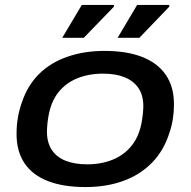

<svg xmlns="http://www.w3.org/2000/svg" viewBox="-20 -745 771 777"><path d="M326 12Q237 12 174.5 -12Q112 -36 79.5 -84Q47 -132 47 -203Q47 -238 52.5 -269.5Q58 -301 68 -329Q91 -399 138 -445.5Q185 -492 253 -515.5Q321 -539 403 -539Q493 -539 555.5 -514.5Q618 -490 651 -442Q684 -394 684 -323Q684 -292 679.5 -263.5Q675 -235 666 -209Q644 -137 596 -87.5Q548 -38 479.5 -13Q411 12 326 12ZM333 -80Q390 -80 436.5 -99Q483 -118 513.5 -156.5Q544 -195 554 -254Q557 -272 558 -283Q559 -294 559.5 -301.5Q560 -309 560 -315Q560 -360 540 -389Q520 -418 484 -432.5Q448 -447 397 -447Q339 -447 292.5 -428Q246 -409 216 -371Q186 -333 176 -274Q173 -257 172 -245.5Q171 -234 170.5 -226.5Q170 -219 170 -213Q170 -168 189.5 -138.5Q209 -109 245.5 -94.5Q282 -80 333 -80ZM232 -592 311 -725H441V-718L319 -592ZM456 -592 535 -725H665V-718L544 -592Z"/></svg>

Font: Archivo Expanded Medium
Style: Italic
Weight: 500
Width: 7
Italic angle: -10°
Designer: Hector Gatti
Foundry: Omnibus-Type
Version: Version 2.001